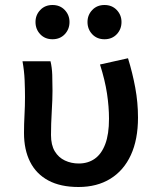

<svg xmlns="http://www.w3.org/2000/svg" viewBox="-20 -736 640 768"><path d="M294 12Q222 12 173.5 -14Q125 -40 100.5 -88.5Q76 -137 76 -204Q76 -240 78 -276Q80 -312 80 -348Q80 -378 78.5 -415Q77 -452 70 -491H182Q188 -466 189 -436.5Q190 -407 190 -373Q190 -340 187 -290Q184 -240 184 -196Q184 -156 199 -131Q214 -106 239.5 -94Q265 -82 295 -82Q332 -82 359 -101Q386 -120 401 -159.5Q416 -199 416 -261Q416 -309 408 -362Q400 -415 380 -478L492 -503Q510 -445 521 -385.5Q532 -326 532 -266Q532 -178 503.5 -116Q475 -54 421.5 -21Q368 12 294 12ZM190 -579Q160 -579 141 -599Q122 -619 122 -648Q122 -676 141 -696Q160 -716 190 -716Q220 -716 239 -696Q258 -676 258 -648Q258 -619 239 -599Q220 -579 190 -579ZM398 -579Q368 -579 349 -599Q330 -619 330 -648Q330 -676 349 -696Q368 -716 398 -716Q428 -716 447 -696Q466 -676 466 -648Q466 -619 447 -599Q428 -579 398 -579Z"/></svg>

Font: Source Code Pro SemiBold
Style: Regular
Weight: 600
Monospace: yes
Designer: Paul D. Hunt, Teo Tuominen
Foundry: Adobe Systems Incorporated
Version: Version 1.018;hotconv 1.0.116;makeotfexe 2.5.65601